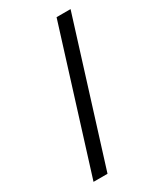

<svg xmlns="http://www.w3.org/2000/svg" viewBox="-177 -754 692 820"><g transform="rotate(-30 169.5 -344.0)"><path d="M316 -688 101 0H32L247 -688Z"/></g></svg>

Font: Zilla Slab
Style: Regular
Weight: 400
Designer: Typotheque.com
Foundry: Typotheque type foundry
Version: Version 1.1; 2017; ttfautohint (v1.6)